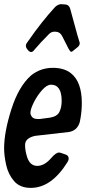

<svg xmlns="http://www.w3.org/2000/svg" viewBox="-31 -907 423 934"><path d="M120 -654Q114 -654 106 -661L108 -660L102 -667Q95 -675 95 -685Q95 -688 96 -691.5Q97 -695 106 -707Q171 -801 237 -873Q250 -885 265 -887Q268 -886 277 -886Q282 -885 289 -885Q304 -883 310 -866L339 -760Q341 -750 345 -738L357 -698Q357 -686 346.5 -677.5Q336 -669 326 -661Q320 -655 315 -655Q311 -655 303 -669L271 -732Q260 -753 236 -753Q218 -753 207 -741Q166 -700 138 -667L135 -663Q128 -654 120 -654ZM119 7Q66 7 37.5 -26Q9 -59 -1 -104.5Q-11 -150 -11 -185Q-11 -265 24.5 -376Q60 -487 120 -540Q166 -577 226 -577Q282 -577 315 -550Q367 -508 367 -406Q367 -370 361 -334L357 -313Q345 -272 305 -265L139 -246Q91 -235 91 -202Q91 -178 98 -153Q111 -100 150 -100Q185 -100 218 -138Q241 -165 256 -165L263 -164L289 -155Q303 -150 303 -136Q303 -127 297 -118Q219 7 119 7ZM162 -328 214 -335Q248 -341 258.5 -363.5Q269 -386 269 -416Q269 -495 217 -495Q197 -495 173.5 -468.5Q150 -442 133.5 -409Q117 -376 117 -358Q117 -348 125 -338Q133 -328 154 -328Z"/></svg>

Font: Bangerz
Style: Regular
Weight: 400
Designer: vernon adams
Foundry: Vernon Adams
Version: Version 2.10;February 7, 2025;FontCreator 13.0.0.2683 64-bit